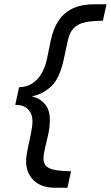

<svg xmlns="http://www.w3.org/2000/svg" viewBox="-20 -770 522 905"><path d="M242 115Q175 115 139 80.5Q103 46 103 -12Q103 -33 110.5 -68Q118 -103 125.5 -139Q133 -175 133 -198Q133 -234 112 -255Q91 -276 52 -276L70 -359Q103 -359 129.5 -375Q156 -391 174.5 -421.5Q193 -452 202 -495L219 -578Q231 -636 257 -674Q283 -712 324.5 -731Q366 -750 426 -750H482L465 -672Q413 -672 379.5 -664.5Q346 -657 327 -637Q308 -617 300 -580L280 -488Q261 -401 223 -364.5Q185 -328 132 -316V-315Q168 -307 191.5 -279.5Q215 -252 215 -206Q215 -172 207.5 -137.5Q200 -103 192.5 -73Q185 -43 185 -22Q185 11 215 24Q245 37 315 37L298 115Z"/></svg>

Font: Geist
Style: Italic
Weight: 400
Italic angle: -12°
Designer: Basement.studio, Andrés Briganti, Mateo Zaragoza
Foundry: Basement.studio, Vercel, Andrés Briganti, Guido Ferreyra, Mateo Zaragoza
Version: Version 1.500